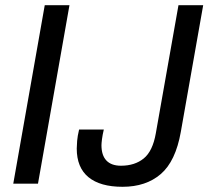

<svg xmlns="http://www.w3.org/2000/svg" viewBox="-20 -706 818 738"><path d="M31 0 152 -686H247L126 0ZM451 12Q365 12 320 -25Q275 -62 275 -135Q275 -146 276.5 -164.5Q278 -183 284 -208H379Q374 -187 372 -171Q370 -155 370 -148Q370 -109 389 -89Q408 -69 445 -69Q498 -69 532.5 -97Q567 -125 579 -194L666 -686H761L675 -199Q655 -86 598 -37Q541 12 451 12Z"/></svg>

Font: Archivo VF Beta
Style: Italic
Weight: 400
Italic angle: -10°
Designer: Hector Gatti
Foundry: Omnibus-Type
Version: Version 1.002